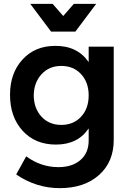

<svg xmlns="http://www.w3.org/2000/svg" viewBox="-20 -777 682 996"><path d="M371 -613H245L137 -757H253L308 -694L363 -757H479ZM440 -535H570V-51Q570 63 493.5 131Q417 199 290 199Q168 199 64 128L116 34Q192 90 283 90Q355 90 397.5 53Q440 16 440 -48V-111Q384 -27 270 -27Q163 -27 97.5 -98.5Q32 -170 32 -285Q32 -398 97 -468.5Q162 -539 266 -539Q381 -540 440 -455ZM155 -282Q156 -214 195.5 -171.5Q235 -129 298 -129Q361 -129 400.5 -171.5Q440 -214 440 -282Q440 -350 400.5 -392.5Q361 -435 298 -435Q235 -435 195.5 -392Q156 -349 155 -282Z"/></svg>

Font: Montserrat arm Medium
Style: Regular
Weight: 500
Designer: Julieta Ulanovsky
Foundry: Julieta Ulanovsky
Version: Version 6.000;PS 006.000;hotconv 1.0.88;makeotf.lib2.5.64775